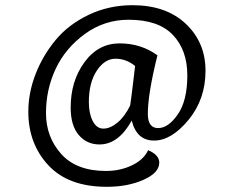

<svg xmlns="http://www.w3.org/2000/svg" viewBox="-20 -610 901 739"><path d="M363 -54Q314 -54 283 -90.5Q252 -127 252 -196Q252 -298 305 -370.5Q358 -443 440.5 -443Q523 -443 586 -397Q549 -249 549 -172Q549 -117 588.5 -117Q628 -117 664.5 -170Q701 -223 701 -320Q701 -417 645.5 -475.5Q590 -534 475 -534Q382 -534 307 -479.5Q232 -425 194.5 -345.5Q157 -266 157 -174.5Q157 -83 215.5 -17.5Q274 48 388 48Q443 48 488.5 26Q534 4 550 -32Q593 -14 593 16Q593 55 532.5 82Q472 109 391 109Q243 109 166 26Q89 -57 89 -180Q89 -253 117 -325Q145 -397 194.5 -456.5Q244 -516 321.5 -553Q399 -590 490 -590Q619 -590 695 -518.5Q771 -447 771 -337.5Q771 -228 705.5 -148.5Q640 -69 573 -69Q506 -69 487 -146Q436 -54 363 -54ZM481 -204Q485 -230 491.5 -285Q498 -340 500 -356Q466 -384 424.5 -384Q383 -384 352.5 -338Q322 -292 322 -217Q322 -173 337 -144Q352 -115 378 -115Q404 -115 432 -138Q460 -161 481 -204Z"/></svg>

Font: Overlock Mod
Style: Regular
Weight: 400
Designer: Dario Muhafara
Foundry: Dario Manuel Muhafara
Version: Version 1.001